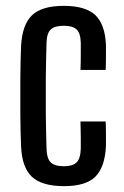

<svg xmlns="http://www.w3.org/2000/svg" viewBox="-20 -628 422 656"><path d="M52 -128Q50 -174 49.5 -236Q49 -298 49.5 -360.5Q50 -423 52 -471Q56 -544 89.5 -576Q123 -608 198 -608Q272 -608 305.5 -576.5Q339 -545 342 -474Q342 -455 342 -431Q342 -407 341 -389H255Q256 -411 256 -438.5Q256 -466 256 -482Q255 -515 241.5 -527.5Q228 -540 198 -540Q167 -540 153.5 -527.5Q140 -515 139 -482Q137 -417 136.5 -359Q136 -301 136.5 -243Q137 -185 139 -120Q140 -86 153.5 -73Q167 -60 199 -60Q228 -60 241.5 -73Q255 -86 256 -120Q256 -137 256 -160.5Q256 -184 255 -213H341Q342 -194 342 -170.5Q342 -147 342 -128Q338 -56 305.5 -24Q273 8 199 8Q123 8 89 -24Q55 -56 52 -128Z"/></svg>

Font: Big Shoulders Display SemiBold
Style: Regular
Weight: 600
Designer: Patric King
Foundry: XO Type Co
Version: Version 1.000; ttfautohint (v1.8.2)